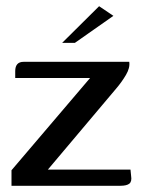

<svg xmlns="http://www.w3.org/2000/svg" viewBox="-20 -598 459 618"><path d="M134 -52H400L402 -32Q405 -14 396.5 -7Q388 0 367 0H17V-50L270 -347H29V-369Q29 -399 56 -399H396Q399 -380 385.5 -357Q372 -334 354 -313ZM180 -460 299 -578 345 -547 221 -460Z"/></svg>

Font: Genos Medium
Style: Regular
Weight: 500
Designer: Robert E. Leuschke
Foundry: Robert E. Leuschke
Version: Version 1.010; ttfautohint (v1.8.3)